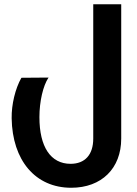

<svg xmlns="http://www.w3.org/2000/svg" viewBox="-20 -727 647 906"><path d="M420 -707V-73C420 3 381 46 313 46C219 46 166 -34 166 -174C166 -248 183 -322 209 -361L81 -360C52 -309 34 -234 35 -169C38 30 147 159 316 159C459 159 552 68 552 -73V-707Z"/></svg>

Font: Hejaz SemiBold
Style: Regular
Weight: 600
Designer: Bandar Raffah (Arabic) and Santiago Orozco (Latin)
Foundry: Caramella and Typemade
Version: Version 1.010;hotconv 1.0.109;makeotfexe 2.5.65596